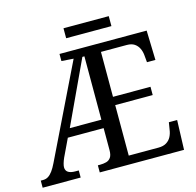

<svg xmlns="http://www.w3.org/2000/svg" viewBox="-119 -974 1120 1098"><g transform="rotate(-15 440.5 -425.0)"><path d="M0 0V-42H14Q31 -42 44.5 -50.5Q58 -59 70.5 -76Q83 -93 96 -120L362 -667L291 -672V-714H807L812 -539H762L758 -582Q756 -604 747 -622.5Q738 -641 721 -652.5Q704 -664 676 -664H523V-398H745V-349H523V-50H699Q728 -50 746.5 -61.5Q765 -73 774.5 -91.5Q784 -110 787 -132L794 -175H843L837 0H338V-42H351Q371 -42 388 -46.5Q405 -51 415 -65.5Q425 -80 425 -109V-239H213L163 -134Q156 -118 152 -104Q148 -90 148 -81Q148 -61 162.5 -51.5Q177 -42 204 -42H225V0ZM238 -289H425V-664H413ZM351 -791V-850H619V-791Z"/></g></svg>

Font: Noto Serif SemiCondensed
Style: Regular
Weight: 400
Width: 4
Designer: Monotype Design Team
Foundry: Monotype Imaging Inc.
Version: Version 2.013